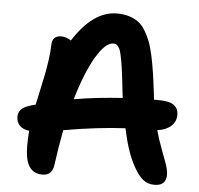

<svg xmlns="http://www.w3.org/2000/svg" viewBox="-52 -796 856 827"><g transform="rotate(5 376.5 -382.5)"><path d="M645 -22Q616.7 -22 595.7 -38.6Q574.7 -55.2 553.2 -95.2Q522.5 -148.9 500 -253.9Q381.3 -248 233.9 -222.2Q218.8 -144 210 -76.2Q207 -49.3 195.3 -36.6Q183.6 -23.9 161.1 -23.9Q122.6 -23.9 103.8 -52.2Q85 -80.6 85 -144Q85 -175.8 87.9 -207Q59.6 -210.4 45.9 -225.3Q32.2 -240.2 32.2 -263.2Q32.2 -300.3 80.1 -314Q93.8 -318.8 106 -321.8Q110.4 -342.3 119.9 -386.2Q129.4 -430.2 134.5 -455.3Q139.6 -480.5 144.8 -517.1Q149.9 -553.7 150.9 -585Q150.9 -603 160.6 -613.5Q170.4 -624 189.9 -624Q212.4 -624 232.9 -609.9Q317.4 -743.2 420.9 -743.2Q449.2 -743.2 471.4 -736.6Q493.7 -730 511.2 -718Q528.8 -706.1 542.2 -684.6Q555.7 -663.1 565.7 -638.2Q575.7 -613.3 583.7 -575.7Q591.8 -538.1 597.7 -498.8Q603.5 -459.5 609.9 -404.8Q609.9 -398.9 611.8 -387.2H629.9Q678.2 -387.2 698 -372.8Q717.8 -358.4 717.8 -330.1Q717.8 -301.3 696 -281.7Q674.3 -262.2 637.2 -257.8Q647.9 -218.3 663.6 -177.5Q679.2 -136.7 687.5 -112.1Q695.8 -87.4 695.8 -69.8Q695.8 -22 645 -22ZM416 -612.8Q382.3 -612.8 342 -544.9Q301.8 -477.1 267.1 -358.9Q362.3 -375.5 477.1 -382.8Q476.6 -386.7 475.6 -394.3Q474.6 -401.9 474.1 -405.8Q470.2 -440.9 467.5 -463.9Q464.8 -486.8 461.7 -510Q458.5 -533.2 455.8 -546.6Q453.1 -560.1 450 -573Q446.8 -585.9 443.6 -592.5Q440.4 -599.1 436 -604.2Q431.6 -609.4 427 -611.1Q422.4 -612.8 416 -612.8Z"/></g></svg>

Font: Shantell Sans Bouncy
Style: Regular
Weight: 600
Designer: Stephen Nixon, Anya Danilova, Shantell Martin
Foundry: Arrow Type
Version: Version 1.006;[9816181b4]